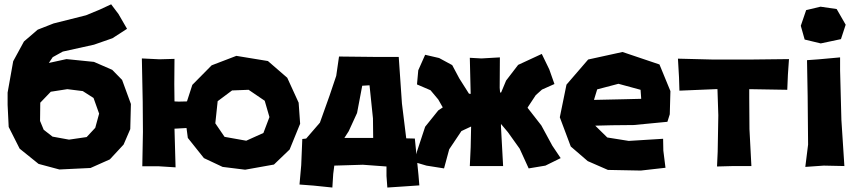

<svg xmlns="http://www.w3.org/2000/svg" viewBox="-20 -755 3898 873"><path d="M282.2 -486.3 202.1 -468.8 219.7 -495.1 265.6 -520.5 407.2 -551.8 491.2 -581.1 557.6 -624 518.6 -691.4 485.4 -735.4 432.6 -710.9 371.1 -685.5 223.6 -648.4 151.4 -620.1 88.9 -566.4 40 -476.6 14.6 -334V-278.3L19.5 -177.7L69.3 -79.1L155.3 -9.8L250 15.6L391.6 8.8L479.5 -30.3L542 -97.7L572.3 -168L575.2 -282.2L535.2 -391.6L490.2 -437.5L407.2 -473.6ZM286.1 -349.6 356.4 -340.8 405.3 -309.6 430.7 -238.3 413.1 -173.8 374 -131.8 293.9 -120.1 218.8 -133.8 178.7 -165 162.1 -205.1 163.1 -288.1 210.9 -337.9Z M1054.7 -501 942.4 -458 854.5 -369.1 830.1 -293.9 793 -293 773.4 -293.9 772.5 -373 773.4 -487.3 705.1 -485.4 625 -489.3 628.9 -292 629.9 -155.3 627 1H701.2L778.3 5.9L773.4 -169.9L828.1 -172.9L834 -127.9L907.2 -36.1L992.2 3.9L1094.7 16.6L1225.6 -6.8L1296.9 -75.2L1344.7 -192.4L1337.9 -288.1L1286.1 -401.4L1198.2 -477.5ZM1035.2 -343.8 1110.4 -346.7 1183.6 -296.9 1205.1 -222.7 1177.7 -150.4 1099.6 -115.2 1001 -132.8 959 -194.3 969.7 -294.9Z M1675.8 -216.8 1676.8 -127.9H1545.9L1565.4 -158.2L1603.5 -241.2L1627 -365.2L1660.2 -367.2ZM1354.5 -123 1349.6 -3.9 1341.8 84 1406.2 88.9 1491.2 97.7 1495.1 36.1 1500 -2 1629.9 -5.9 1737.3 2V44.9L1741.2 97.7L1815.4 92.8L1886.7 87.9L1882.8 41L1866.2 -125L1827.1 -126L1807.6 -284.2L1793 -496.1H1692.4L1521.5 -498L1508.8 -410.2L1478.5 -320.3L1434.6 -197.3L1372.1 -125Z M2116.2 -492.2 2120.1 -328.1 2112.3 -329.1 2068.4 -398.4 2036.1 -459 1976.6 -491.2 1913.1 -505.9 1881.8 -435.5 1876 -371.1 1937.5 -344.7 1972.7 -302.7 1993.2 -266.6 1972.7 -252.9 1913.1 -178.7 1876 -66.4 1866.2 -17.6 1918.9 -2 1999 10.7 2022.5 -76.2 2078.1 -159.2 2122.1 -179.7 2120.1 -85 2116.2 0H2195.3H2267.6L2257.8 -179.7V-191.4L2289.1 -154.3L2342.8 -79.1L2383.8 10.7L2460 -2L2529.3 -36.1L2491.2 -92.8L2441.4 -184.6L2389.6 -251L2378.9 -264.6L2379.9 -267.6L2416 -322.3L2444.3 -347.7L2501 -373L2477.5 -439.5L2443.4 -509.8L2335.9 -460L2281.2 -388.7L2258.8 -335L2253.9 -334L2252 -355.5L2252.9 -494.1L2168.9 -489.3Z M2895.5 -305.7 2814.5 -303.7 2680.7 -300.8 2695.3 -348.6 2792 -374 2892.6 -346.7ZM3014.6 -201.2 3025.4 -235.4 3028.3 -340.8 2978.5 -461.9 2810.5 -518.6 2654.3 -484.4 2555.7 -370.1 2525.4 -221.7 2575.2 -88.9 2652.3 -22.5 2744.1 17.6 2893.6 20.5 3005.9 7.8 2996.1 -70.3 2995.1 -124 2838.9 -114.3 2741.2 -129.9 2686.5 -183.6 2761.7 -185.5 2861.3 -186.5Z M3062.5 -488.3 3067.4 -403.3 3069.3 -342.8 3232.4 -349.6H3242.2L3246.1 -230.5L3243.2 -64.5L3240.2 2L3314.5 0H3396.5L3387.7 -168L3386.7 -310.5V-349.6L3559.6 -346.7L3562.5 -415L3567.4 -486.3L3402.3 -484.4H3216.8Z M3649.4 -481.4 3652.3 -318.4 3654.3 -97.7 3641.6 3.9 3725.6 -2 3819.3 0 3805.7 -210 3799.8 -435.5V-494.1L3704.1 -485.4ZM3710.9 -724.6 3645.5 -709 3621.1 -637.7 3638.7 -575.2 3711.9 -557.6 3803.7 -577.1 3825.2 -642.6 3784.2 -713.9Z"/></svg>

Font: MaokenAssortedSans-Lite
Style: Lite
Weight: 400
Version: Version 1.400